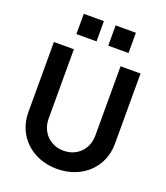

<svg xmlns="http://www.w3.org/2000/svg" viewBox="-174 -1099 1065 1229"><g transform="rotate(20 359.0 -484.0)"><path d="M319 -842V-980H182V-842ZM537 -842V-980H399V-842ZM359 12C530 12 654 -106 654 -266V-745H518V-273C518 -180 452 -112 359 -112C267 -112 200 -180 200 -273V-745H64V-266C64 -106 188 12 359 12Z"/></g></svg>

Font: Plus Jakarta Sans
Style: Bold
Weight: 700
Designer: Gumpita Rahayu
Foundry: Tokotype
Version: Version 2.071;gftools[0.9.30]